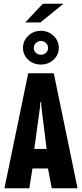

<svg xmlns="http://www.w3.org/2000/svg" viewBox="-20 -1015 442 1035"><path d="M4 0 132 -620H270L398 0H259L235 -126L256 -107H141L158 -126L138 0ZM163 -198 152 -212H249L233 -198L203 -440L202 -464H197L196 -440ZM201 -667Q160 -667 132 -693Q104 -719 104 -757Q104 -795 132 -822Q160 -849 201 -849Q240 -849 268.5 -822Q297 -795 297 -757Q297 -719 268.5 -693Q240 -667 201 -667ZM201 -720Q217 -720 228 -730.5Q239 -741 239 -757Q239 -772 227.5 -783Q216 -794 201 -794Q185 -794 173.5 -783Q162 -772 162 -757Q162 -741 173 -730.5Q184 -720 201 -720ZM116 -894 211 -995H322L198 -894Z"/></svg>

Font: Smooch Sans Thin ExtraBold
Style: Regular
Weight: 800
Version: Version 1.010